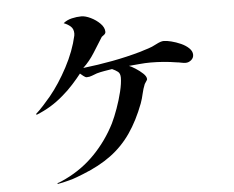

<svg xmlns="http://www.w3.org/2000/svg" viewBox="-54 -803 1108 908"><g transform="rotate(-5 500.0 -349.0)"><path d="M875 -512Q875 -497 863 -487Q851 -477 837 -477Q827 -477 816 -479.5Q805 -482 794 -483Q764 -488 733 -490.5Q702 -493 671 -493Q645 -493 619.5 -490.5Q594 -488 568 -486Q579 -482 598 -470Q617 -458 632.5 -443.5Q648 -429 648 -416Q648 -413 642.5 -405.5Q637 -398 635 -394Q626 -372 621 -349Q616 -326 608 -304Q578 -225 538 -167Q498 -109 442 -67.5Q386 -26 307 5Q294 10 276 17Q258 24 238 29Q224 33 209.5 36Q195 39 184 41L183 37Q192 35 203.5 29.5Q215 24 224 20Q303 -18 363.5 -80.5Q424 -143 464 -222Q478 -251 492 -290Q506 -329 515.5 -368Q525 -407 525 -434Q525 -454 514 -462.5Q503 -471 487 -478Q469 -475 450.5 -472Q432 -469 414 -464Q402 -460 390 -455Q378 -450 365 -450Q358 -450 348.5 -458Q339 -466 334 -470Q317 -448 292.5 -421Q268 -394 243 -373Q212 -346 180.5 -327Q149 -308 114 -294L110 -297Q128 -313 147 -334Q166 -355 182 -374Q228 -430 267.5 -504.5Q307 -579 323 -651Q324 -654 324 -661Q324 -683 310.5 -695Q297 -707 278 -714Q295 -728 318.5 -733.5Q342 -739 364 -739Q383 -739 408 -727Q433 -715 452 -696Q471 -677 471 -656Q471 -649 464 -643Q457 -637 452 -634Q430 -599 406.5 -561.5Q383 -524 352 -495Q422 -503 491.5 -516Q561 -529 628 -548Q637 -551 646.5 -554Q656 -557 666 -560Q683 -565 705.5 -577Q728 -589 742 -589Q756 -589 778 -583.5Q800 -578 822.5 -568Q845 -558 860 -543.5Q875 -529 875 -512Z"/></g></svg>

Font: Kaisei Tokumin Medium
Style: Regular
Weight: 500
Designer: Font-Kai, 金井和夫
Foundry: KAZUO KANAI
Version: Version 5.003